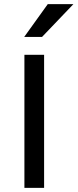

<svg xmlns="http://www.w3.org/2000/svg" viewBox="-20 -916 378 936"><path d="M99 -649H195V0H99ZM98 -736 213 -896H338L185 -736Z"/></svg>

Font: Syne Medium
Style: Regular
Weight: 500
Designer: Lucas Descroix
Foundry: Bonjour Monde
Version: Version 2.200; ttfautohint (v1.8.4)